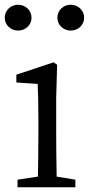

<svg xmlns="http://www.w3.org/2000/svg" viewBox="-33 -790 378 810"><path d="M100 -715C100 -747 74 -770 43 -770C13 -770 -13 -747 -13 -715C-13 -684 13 -661 43 -661C74 -661 100 -684 100 -715ZM204 -375 208 -517 193 -527 36 -475V-442L126 -436C128 -389 129 -347 129 -284V-228C129 -177 128 -100 127 -45L41 -32V0H285V-32L206 -45C205 -100 204 -177 204 -228ZM265 -770C235 -770 209 -747 209 -715C209 -684 235 -661 265 -661C296 -661 322 -684 322 -715C322 -747 296 -770 265 -770Z"/></svg>

Font: Noto Serif CJK JP
Style: Regular
Weight: 400
Designer: Ryoko NISHIZUKA 西塚涼子 (kana & ideographs); Frank Grießhammer (Latin, Greek & Cyrillic); Wenlong ZHANG 张文龙 (bopomofo); San
Foundry: Adobe Systems Incorporated
Version: Version 1.000;PS 1;hotconv 16.6.53;makeotf.lib2.5.65590